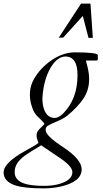

<svg xmlns="http://www.w3.org/2000/svg" viewBox="-101 -728 567 1060"><path d="M247.5 -520 356.1 -640 387.6 -519H411.6L398.4 -708H346.4L223.5 -520ZM133 -185C137.1 -262.6 159 -332.3 193 -376C214.3 -402.7 237 -416 261 -416C305 -415.3 327 -381.3 327 -314C327 -226 301 -155.7 249 -103C232.3 -85.7 216.3 -77 201 -77C151.8 -77 133 -129.5 133 -185ZM-20 222.5C-20 196.2 -9.7 173 11 153C27.9 134.8 52.6 119.4 74 106C91.1 95.3 111.8 84.6 126 74C161.9 98.4 197.7 123 234 147C277 176.6 298.5 201.5 298.5 221.9C298.5 241.5 288.3 257.5 268 270C236.7 288.7 194.8 298 142.5 298C64.5 298 -20 288 -20 222.5ZM111 61C104.3 67.7 81.3 81.7 42 103C-40 147.7 -81 188 -81 224C-81 258 -59 282 -15 296C19 306.7 70.7 312 140 312C170.7 312 200.3 309 229 303C309.7 285.7 350 253.3 350 206C349.3 170 316 130 250 86C220.4 65.9 187.1 44.3 165.5 19C155.8 7.7 151 -2.7 151 -12C151 -21.3 155.2 -28.7 163.5 -34C171.8 -39.3 188.7 -47.3 214 -58C239.3 -68.7 258.3 -79.3 271 -90C308.3 -120.7 337.7 -151.7 359 -183C380.3 -214.3 391 -250.3 391 -291C391 -335.3 380.7 -363.3 373 -394H430C436 -394 439 -396.3 439 -401V-423C439 -433.7 396.3 -439 311 -439C224.7 -439 144 -374.8 104 -319C83 -289.8 64 -254.6 64 -208C64 -187.3 66.3 -168.8 71 -152.5C83.2 -109.8 93.1 -95.4 127 -65C138.3 -53.7 144 -46.7 144 -44C144 -42.7 138.2 -36.3 126.5 -25C109.9 -8.8 101 -1.3 101 22.5C101 36.7 108.4 49.2 111 61Z"/></svg>

Font: fbb
Style: Italic
Weight: 400
Italic angle: -12°
Designer: David J. Perry, Michael Sharpe
Version: Version 0.991